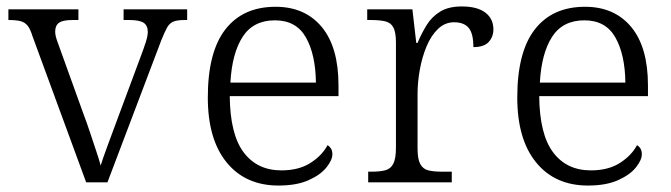

<svg xmlns="http://www.w3.org/2000/svg" viewBox="-20 -565 2080 595"><path d="M81 -452Q74 -475 65.5 -485.5Q57 -496 43.5 -499.5Q30 -503 6 -503V-536H223V-503H205Q175 -503 163 -494.5Q151 -486 151 -467Q151 -456 156.5 -440Q162 -424 168 -408L239 -211Q249 -185 259 -154.5Q269 -124 278 -97.5Q287 -71 292 -52Q298 -72 313.5 -114Q329 -156 348 -207L415 -387Q426 -416 432 -435Q438 -454 438 -466Q438 -486 425 -494.5Q412 -503 380 -503H363V-536H560V-503H552Q531 -503 518.5 -498.5Q506 -494 498 -480Q490 -466 479 -438L313 0H247Z M843 10Q741 10 682.5 -61.5Q624 -133 624 -263Q624 -404 678.5 -474Q733 -544 834 -544Q925 -544 977 -481.5Q1029 -419 1029 -300V-267H692Q693 -149 735 -93Q777 -37 852 -37Q906 -37 942 -60Q978 -83 995 -115Q1001 -112 1005.5 -105Q1010 -98 1010 -87Q1010 -69 991.5 -46Q973 -23 936 -6.5Q899 10 843 10ZM959 -309Q958 -396 928 -449Q898 -502 832 -502Q765 -502 732 -451Q699 -400 694 -309Z M1121 0V-33H1132Q1158 -33 1174.5 -37.5Q1191 -42 1199 -58Q1207 -74 1207 -107V-433Q1207 -465 1199 -480Q1191 -495 1173.5 -499Q1156 -503 1127 -503H1118V-536H1258L1270 -432H1274Q1286 -461 1302 -487Q1318 -513 1344 -529Q1370 -545 1411 -545Q1459 -545 1484 -526Q1509 -507 1509 -474Q1509 -451 1494.5 -435Q1480 -419 1447 -419Q1447 -461 1432.5 -478.5Q1418 -496 1387 -496Q1359 -496 1337.5 -475.5Q1316 -455 1302 -421.5Q1288 -388 1281 -349Q1274 -310 1274 -274V-104Q1274 -72 1282.5 -56.5Q1291 -41 1307.5 -37Q1324 -33 1349 -33H1380V0Z M1802 10Q1700 10 1641.5 -61.5Q1583 -133 1583 -263Q1583 -404 1637.5 -474Q1692 -544 1793 -544Q1884 -544 1936 -481.5Q1988 -419 1988 -300V-267H1651Q1652 -149 1694 -93Q1736 -37 1811 -37Q1865 -37 1901 -60Q1937 -83 1954 -115Q1960 -112 1964.5 -105Q1969 -98 1969 -87Q1969 -69 1950.5 -46Q1932 -23 1895 -6.5Q1858 10 1802 10ZM1918 -309Q1917 -396 1887 -449Q1857 -502 1791 -502Q1724 -502 1691 -451Q1658 -400 1653 -309Z"/></svg>

Font: Noto Rashi Hebrew Light
Style: Regular
Weight: 300
Version: Version 1.006